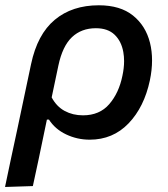

<svg xmlns="http://www.w3.org/2000/svg" viewBox="-44 -530 652 745"><path d="M-24.5 195.5Q-13 141 -2 88.5Q9.5 35.5 22.5 -25.5L76.5 -281Q101 -397 168.5 -453.2Q236 -509.5 339.5 -509.5Q422.5 -509.5 472 -469.8Q521.5 -430 538 -364Q546 -331.5 546 -295.5Q546 -258.5 537.5 -218Q515.5 -114.5 454.8 -51.2Q394 12 304 12Q255.5 12 212.5 -8.5Q169.5 -29 146 -66H138L128.5 -20.5Q116.5 37 106 87.5Q95 137.5 83.5 192ZM278 -82.5Q342.5 -82.5 380 -126Q417.5 -169.5 431 -236Q437.5 -266 437.5 -293Q437.5 -311 434.5 -328Q427 -370 400.8 -395.2Q374.5 -420.5 328 -420.5Q272 -420.5 235.2 -385.8Q198.5 -351 182.5 -275.5L156.5 -152Q175.5 -116.5 207 -99.5Q238.5 -82.5 278 -82.5Z"/></svg>

Font: Heraclito Medium
Style: Italic
Weight: 500
Italic angle: -12°
Designer: Kostas Bartsokas (font) & Cristiano Sobral (main changes)
Foundry: Kostas Bartsokas (font) & Cristiano Sobral (main changes)
Version: Version 1.00;July 8, 2020;FontCreator 13.0.0.2655 64-bit